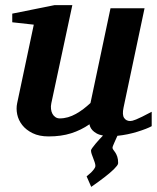

<svg xmlns="http://www.w3.org/2000/svg" viewBox="-20 -520 614 749"><path d="M571.8 -27.8Q563 -22.9 548.6 -17.3Q534.2 -11.7 516.1 -6.1Q498 -0.5 478 3.7Q458 7.8 438 9.8Q435.5 15.1 432.4 22.2Q429.2 29.3 426.3 35.9Q423.3 42.5 421.1 48.1Q418.9 53.7 418.9 56.2Q418.9 60.5 422.4 64.7Q425.8 68.8 429.9 75.2Q434.1 81.5 437.5 91.3Q440.9 101.1 440.9 116.2Q440.9 120.6 436.3 126.7Q431.6 132.8 424.3 140.1Q417 147.5 407.5 155.3Q397.9 163.1 388.2 170.9Q364.7 189 335.9 209L317.9 168Q327.1 160.6 335 153.3Q341.3 147 346.7 139.9Q352.1 132.8 352.1 127Q352.1 121.1 349.4 113Q346.7 105 343.5 96.9Q340.3 88.9 337.6 80.8Q335 72.8 335 66.9Q335 64 340.1 56.9Q345.2 49.8 352.5 41Q359.9 32.2 367.9 23.4Q376 14.6 381.8 8.8Q366.2 5.9 356.4 0.2Q346.7 -5.4 340.8 -11.7Q335 -18.1 332.3 -24.4Q329.6 -30.8 329.1 -35.2Q295.9 -12.2 257.3 0Q218.8 12.2 169.9 12.2Q132.8 12.2 107.2 -0.5Q81.5 -13.2 66.7 -32.2Q51.8 -51.3 47.1 -74Q42.5 -96.7 46.9 -117.2L111.8 -423.8L27.8 -433.1V-466.8L192.9 -500H262.2L180.2 -117.2Q177.7 -105.5 179 -94.7Q180.2 -84 184.6 -75.9Q189 -67.9 196.3 -63Q203.6 -58.1 212.9 -58.1Q229.5 -58.1 245.4 -62.7Q261.2 -67.4 276.1 -75.7Q291 -84 305.2 -94.7Q319.3 -105.5 333 -118.2L411.1 -487.8H543.9L461.9 -100.1Q456.1 -72.3 464.1 -60.1Q472.2 -47.9 487.8 -47.9Q491.7 -47.9 496.8 -49.1Q502 -50.3 511 -54Q520 -57.6 534.4 -64.7Q548.8 -71.8 571.8 -84Z"/></svg>

Font: Charis SIL Cyr
Style: Bold Italic
Weight: 700
Italic angle: -11°
Foundry: SIL International
Version: Version 5.000